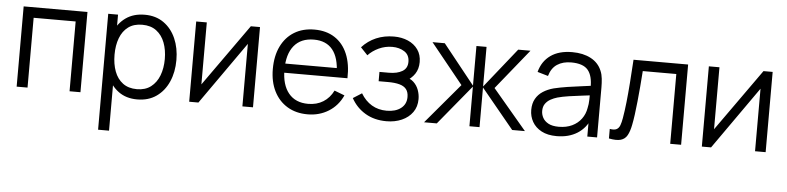

<svg xmlns="http://www.w3.org/2000/svg" viewBox="-46 -801 5273 1287"><g transform="rotate(5 2590.0 -157.5)"><path d="M143 0H69.7V-540H499V0H425.7V-469.7H143Z M881.3 15Q806.8 15 755.5 -22.8Q704.2 -60.7 677.6 -125.3Q651 -190 651 -270.7Q651 -352.3 677.7 -416.7Q704.3 -481 756.3 -518Q808.3 -555 884.3 -555Q958.5 -555 1011.5 -517.5Q1064.5 -480 1092.8 -415.6Q1121 -351.2 1121 -270.7Q1121 -189.7 1092.6 -125Q1064.2 -60.3 1010.7 -22.7Q957.2 15 881.3 15ZM712.3 240H638.7V-540H704.7V-133.3H712.3ZM874 -53.3Q930.3 -53.3 967.8 -82Q1005.3 -110.7 1024.2 -159.9Q1043 -209.2 1043 -270.7Q1043 -331.7 1024.5 -380.6Q1006 -429.5 968.2 -458.1Q930.5 -486.7 872.3 -486.7Q816.2 -486.7 778.9 -459.2Q741.7 -431.7 723.2 -382.8Q704.7 -334 704.7 -270.7Q704.7 -208 723 -158.8Q741.3 -109.7 778.9 -81.5Q816.5 -53.3 874 -53.3Z M1598.3 -540H1660V0H1588.7V-420.7L1292.7 0H1230.7V-540H1302V-123Z M2028.3 15Q1949.7 15 1891.8 -19.9Q1833.8 -54.8 1801.9 -118.4Q1770 -182 1770 -267.7Q1770 -356.2 1801.5 -420.7Q1833 -485.2 1890.3 -520.1Q1947.7 -555 2025.7 -555Q2105.7 -555 2162.2 -518.3Q2218.7 -481.7 2247.7 -413.2Q2276.7 -344.7 2273.8 -249.3H2199V-275.3Q2197 -380.5 2153.8 -434.1Q2110.5 -487.7 2027.7 -487.7Q1940.5 -487.7 1894.2 -431.1Q1848 -374.5 1848 -270Q1848 -167.8 1894.2 -111.6Q1940.5 -55.3 2025.7 -55.3Q2083.7 -55.3 2126.8 -82.2Q2170 -109 2195 -159.3L2263.7 -133Q2231.5 -62.3 2169.2 -23.7Q2107 15 2028.3 15ZM2234.7 -249.3H1822V-311H2234.7Z M2558.8 15Q2477.3 15 2416.8 -20.8Q2356.2 -56.5 2321.2 -120L2380.2 -157.3Q2409.7 -107.7 2453.6 -81.5Q2497.5 -55.3 2554.5 -55.3Q2614 -55.3 2649.9 -83Q2685.8 -110.7 2685.8 -158.7Q2685.8 -191.7 2670.6 -211.2Q2655.3 -230.7 2624.6 -239.2Q2593.8 -247.7 2547.8 -247.7H2483.8V-310.3H2547.2Q2603.2 -310.3 2637.3 -330.6Q2671.5 -350.8 2671.5 -394.3Q2671.5 -440.7 2637.3 -462.8Q2603.2 -485 2555.5 -485Q2507.5 -485 2464.8 -465.2Q2422.2 -445.3 2393.2 -414.3L2346.2 -464Q2386.5 -508.5 2440.8 -531.8Q2495 -555 2560.8 -555Q2612.8 -555 2655.1 -536.7Q2697.3 -518.3 2722.1 -483.4Q2746.8 -448.5 2746.8 -399.3Q2746.8 -353.3 2724.7 -319.8Q2702.5 -286.3 2662.2 -264.3L2657.8 -292Q2693.2 -285.7 2716.1 -264.1Q2739 -242.5 2749.9 -212.5Q2760.8 -182.5 2760.8 -151.3Q2760.8 -100 2734.2 -62.7Q2707.5 -25.3 2661.7 -5.2Q2615.8 15 2558.8 15Z M2896.7 0H2811L3039 -270L2820.7 -540H2903.3L3116.3 -273.3V-540H3184.3V-273.3L3397.3 -540H3480L3261.7 -270L3489.7 0H3404L3184.3 -266.7V0H3116.3V-266.7Z M3704.2 15Q3642.8 15 3601.8 -7.1Q3560.7 -29.2 3540.1 -65.6Q3519.5 -102 3519.5 -145Q3519.5 -189.2 3537.2 -220.3Q3554.8 -251.5 3585.8 -271.4Q3616.7 -291.3 3656.8 -302Q3698.2 -312 3747.8 -319.7Q3797.5 -327.3 3845.3 -333.2Q3893.2 -339.2 3929.2 -344.3L3902.8 -328.7Q3904.5 -408.3 3872 -447Q3839.5 -485.7 3758.8 -485.7Q3703.5 -485.7 3665.2 -460.7Q3626.8 -435.7 3611.5 -381.7L3539.8 -402.7Q3558.7 -475 3614.7 -515Q3670.7 -555 3760.2 -555Q3834 -555 3885.8 -527.3Q3937.7 -499.7 3959.2 -447Q3969.2 -423.7 3972.2 -394.7Q3975.2 -365.7 3975.2 -335.3V0H3909.5V-135.7L3928.5 -127.3Q3901 -57.8 3843.1 -21.4Q3785.2 15 3704.2 15ZM3712.5 -48.7Q3764 -48.7 3802.4 -67.1Q3840.8 -85.5 3864.4 -117.7Q3888 -149.8 3894.8 -190.7Q3901 -216.7 3901.6 -247.8Q3902.2 -278.8 3902.2 -294.7L3930.2 -280Q3892.3 -275 3848.7 -269.9Q3805 -264.8 3762.7 -258.5Q3720.3 -252.2 3686.5 -243Q3663.5 -236.3 3642.1 -224.6Q3620.7 -212.8 3606.9 -193.5Q3593.2 -174.2 3593.2 -145Q3593.2 -121.5 3604.9 -99.4Q3616.7 -77.3 3642.8 -63Q3669 -48.7 3712.5 -48.7Z M4055 0V-64.3Q4085.2 -58.8 4100.8 -67.1Q4116.5 -75.3 4123.9 -95.2Q4131.3 -115.2 4136.3 -144.7Q4144.7 -193.3 4151.1 -252.3Q4157.5 -311.3 4162.8 -382.8Q4168.2 -454.2 4173.3 -540H4540.7V0H4467.3V-469.7H4241.7Q4238 -416.7 4233.6 -364.2Q4229.2 -311.7 4224.2 -263.4Q4219.3 -215.2 4213.8 -174.6Q4208.3 -134 4202.3 -104.7Q4193.7 -60.2 4178.8 -33.5Q4164 -6.8 4135 1.6Q4106 10 4055 0Z M5047.8 -540H5109.5V0H5038.2V-420.7L4742.2 0H4680.2V-540H4751.5V-123Z"/></g></svg>

Font: Manrope Variable Light
Style: Regular
Weight: 200
Designer: Mikhail Sharanda
Foundry: Mikhail Sharanda
Version: Version 4.505